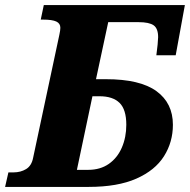

<svg xmlns="http://www.w3.org/2000/svg" viewBox="-54 -734 746 754"><path d="M-34 0 -21 -57H-1Q27 -57 48.5 -70Q70 -83 76 -114L179 -597Q183 -615 183 -625Q183 -642 167 -649.5Q151 -657 115 -657H106L118 -714H672L636 -517H560L565 -559Q565 -566 566 -574Q567 -582 567 -588Q567 -622 549.5 -634.5Q532 -647 490 -647H371L323 -423H362Q496 -423 560.5 -376Q625 -329 625 -244Q625 -176 590 -120.5Q555 -65 481.5 -32.5Q408 0 294 0ZM337 -356H309L248 -67H292Q340 -67 373.5 -90.5Q407 -114 424.5 -154.5Q442 -195 442 -244Q442 -304 415.5 -330Q389 -356 337 -356Z"/></svg>

Font: Noto Serif ExtraBold
Style: Italic
Weight: 800
Italic angle: -12°
Designer: Monotype Design Team
Foundry: Monotype Imaging Inc.
Version: Version 2.013